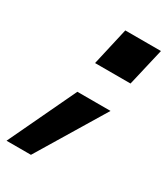

<svg xmlns="http://www.w3.org/2000/svg" viewBox="-242 -577 697 797"><g transform="rotate(30 106.5 -178.5)"><path d="M290 -500 248 -320H78L119 -500ZM-79 143 74 -180H233L38 143Z"/></g></svg>

Font: CBA Beacon Sans Extra Bold
Style: Italic
Weight: 800
Italic angle: -13°
Designer: Wei Huang
Foundry: Wei Huang
Version: Version 1.002